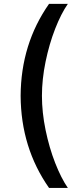

<svg xmlns="http://www.w3.org/2000/svg" viewBox="-20 -757 397 977"><path d="M229.5 -737.3H325.2Q291 -688 260.7 -610.6Q230.5 -533.2 211.9 -443.1Q193.4 -353 193.4 -269.5Q193.4 -185.5 211.9 -95.5Q230.5 -5.4 260.7 72Q291 149.4 325.2 199.2H229.5Q86.4 -4.9 85 -269.5Q86.4 -533.2 229.5 -737.3Z"/></svg>

Font: Pretendard Std Medium
Style: Regular
Weight: 500
Designer: Base glyphs from Inter by Rasmus Andersson; Hangeul glyphs from Noto Sans CJK(Source Han Sans) by Jang Soo-young and Kan
Foundry: Kil Hyung-jin
Version: Version 1.309